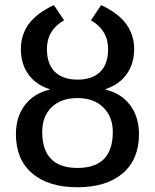

<svg xmlns="http://www.w3.org/2000/svg" viewBox="-20 -748 627 777"><path d="M293 9.8Q175.8 9.8 110.1 -46.6Q44.4 -103 44.4 -205.1Q44.4 -274.9 80.6 -322.5Q116.7 -370.1 180.7 -385.3V-387.2Q125.5 -404.8 95 -447Q64.5 -489.3 64.5 -549.3Q64.5 -606.9 96.4 -650.9Q128.4 -694.8 198.2 -727.5L239.3 -666Q204.1 -645.5 187 -616.7Q169.9 -587.9 169.9 -549.8Q169.9 -488.3 202.4 -457Q234.9 -425.8 294.4 -425.8Q353 -425.8 385.3 -457Q417.5 -488.3 417.5 -549.8Q417.5 -587.9 400.1 -616.7Q382.8 -645.5 348.1 -666L389.2 -727.5Q458.5 -694.8 490.7 -650.9Q522.9 -606.9 522.9 -549.3Q522.9 -489.7 492.4 -447.5Q461.9 -405.3 406.7 -387.2V-385.3Q470.7 -370.6 506.6 -322.5Q542.5 -274.4 542.5 -205.1Q542.5 -103 476.6 -46.6Q410.6 9.8 293 9.8ZM293.9 -68.4Q436.5 -68.4 436.5 -213.9Q436.5 -274.9 398.4 -313Q360.4 -351.1 293.5 -351.1Q227.1 -351.1 189 -314.2Q150.9 -277.3 150.9 -213.9Q150.9 -68.4 293.9 -68.4Z"/></svg>

Font: Arimo Medium
Style: Regular
Weight: 500
Designer: Steve Matteson
Foundry: Monotype Imaging Inc.
Version: Version 1.33